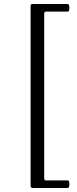

<svg xmlns="http://www.w3.org/2000/svg" viewBox="-20 -767 384 960"><path d="M144 173Q133 173 133 162V-738Q133 -747 143 -747H318Q324 -747 326 -737.5Q328 -728 326 -718.5Q324 -709 318 -709H211Q201 -709 201 -698V121Q201 135 208 135H318Q324 135 326 144.5Q328 154 326 163.5Q324 173 318 173Z"/></svg>

Font: Junicode VF
Style: Italic
Weight: 400
Italic angle: -11°
Designer: Peter S. Baker
Version: Version 2.209